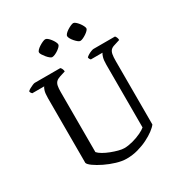

<svg xmlns="http://www.w3.org/2000/svg" viewBox="-205 -1060 1147 1210"><g transform="rotate(-30 368.5 -454.5)"><path d="M367 0Q334 0 294 -12Q254 -24 217 -42Q180 -60 155 -78Q130 -96 127 -108V-578Q127 -614 133 -632.5Q139 -651 144 -655H57Q54 -658 50.5 -662.5Q47 -667 46 -675Q51 -681 62.5 -687.5Q74 -694 86 -699Q98 -704 103 -704H289Q294 -700 298 -692Q302 -684 303 -672L262 -659Q243 -653 233 -643Q223 -633 219.5 -616Q216 -599 216 -572V-135Q226 -123 247.5 -110.5Q269 -98 295 -88Q321 -78 345.5 -71.5Q370 -65 387 -65Q415 -65 449 -74Q483 -83 511 -96.5Q539 -110 551 -121V-578Q551 -611 557 -630.5Q563 -650 568 -655H483Q480 -658 477 -663Q474 -668 473 -675Q478 -681 489.5 -688Q501 -695 513 -699.5Q525 -704 530 -704H687Q691 -700 695 -691.5Q699 -683 699 -672L658 -659Q640 -654 630.5 -644Q621 -634 617.5 -616Q614 -598 614 -567V-106Q603 -91 579 -73Q555 -55 522 -38.5Q489 -22 449.5 -11Q410 0 367 0ZM485 -789Q478 -789 468.5 -796.5Q459 -804 449 -815.5Q439 -827 433 -838Q427 -849 427 -856Q427 -864 435.5 -873Q444 -882 456.5 -890Q469 -898 481.5 -903.5Q494 -909 501 -909Q508 -909 517.5 -901Q527 -893 536 -881.5Q545 -870 551 -858Q557 -846 557 -839Q557 -833 549 -824.5Q541 -816 529 -808Q517 -800 505 -794.5Q493 -789 485 -789ZM280 -789Q274 -789 264.5 -796.5Q255 -804 245.5 -815.5Q236 -827 229 -838Q222 -849 222 -856Q222 -864 231 -873Q240 -882 252.5 -890Q265 -898 277.5 -903.5Q290 -909 297 -909Q305 -909 314 -901.5Q323 -894 332 -882.5Q341 -871 347 -859Q353 -847 353 -840Q353 -833 345 -824.5Q337 -816 325.5 -808Q314 -800 301.5 -794.5Q289 -789 280 -789Z"/></g></svg>

Font: Texturina 12pt Light
Style: Regular
Weight: 300
Designer: Guillermo Torres Carreño
Foundry: Omnibus-Type
Version: Version 1.002